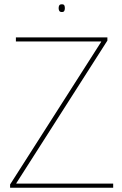

<svg xmlns="http://www.w3.org/2000/svg" viewBox="-20 -874 566 894"><path d="M27 0V-15L451 -679V-681H54V-700H480V-685L56 -21V-19H507V0ZM268 -818Q259 -818 256 -823.5Q253 -829 253 -836Q253 -844 256 -849Q259 -854 268 -854Q277 -854 279.5 -849Q282 -844 282 -836Q282 -829 279.5 -823.5Q277 -818 268 -818Z"/></svg>

Font: Georama ExtraCondensed Thin Thin
Style: Regular
Weight: 250
Version: Version 1.001